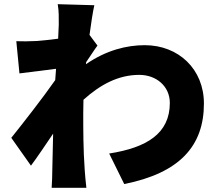

<svg xmlns="http://www.w3.org/2000/svg" viewBox="-20 -840 1040 918"><path d="M261 -722 258 -655C220 -650 184 -646 157 -644C115 -642 90 -642 58 -643L73 -489L248 -511L244 -457C184 -371 90 -251 34 -181L128 -48C156 -85 196 -145 234 -201L230 -25C230 -9 229 32 227 58H393C390 33 386 -10 385 -28C378 -124 378 -222 378 -298L379 -363C459 -435 545 -482 646 -482C728 -482 792 -427 792 -348C792 -201 681 -134 502 -106L574 40C839 -13 955 -142 955 -345C955 -509 834 -624 672 -624C586 -624 488 -600 391 -533L392 -543C410 -569 433 -605 446 -622L408 -673C416 -733 424 -784 431 -815L256 -820C262 -786 261 -754 261 -722Z"/></svg>

Font: Noto Sans HK Black
Style: Regular
Weight: 900
Designer: Ryoko NISHIZUKA 西塚涼子 (kana, bopomofo & ideographs); Paul D. Hunt (Latin, Greek & Cyrillic); Sandoll Communications 산돌커뮤니
Foundry: Adobe
Version: Version 2.004;hotconv 1.0.118;makeotfexe 2.5.65603